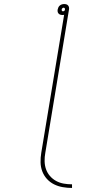

<svg xmlns="http://www.w3.org/2000/svg" viewBox="-20 -755 540 949"><path d="M336 174Q313 174 290 170Q267 166 247 156Q227 146 212 129.5Q197 113 189 92Q181 71 180.5 47.5Q180 24 184 0L297 -682Q295 -681 292.5 -681Q290 -681 288 -681Q283 -681 278 -682.5Q273 -684 269.5 -688Q266 -692 265 -697Q264 -702 265 -708Q266 -713 268.5 -718.5Q271 -724 276 -728Q281 -732 286.5 -733.5Q292 -735 298 -735Q303 -735 308 -733.5Q313 -732 316.5 -728Q320 -724 321 -718.5Q322 -713 321 -708L204 0Q200 21 200.5 42Q201 63 207.5 81.5Q214 100 227 115Q240 130 257.5 139.5Q275 149 295 152.5Q315 156 336 156ZM291 -699Q295 -699 298 -701.5Q301 -704 301 -708Q302 -711 300 -714Q298 -717 294 -717Q291 -717 288 -714Q285 -711 285 -708Q284 -705 286 -702Q288 -699 291 -699Z"/></svg>

Font: Iosevka Slab Thin Oblique
Style: Regular
Weight: 100
Italic angle: -9°
Monospace: yes
Designer: Belleve Invis
Foundry: Belleve Invis
Version: Version 11.1.0; ttfautohint (v1.8.3)